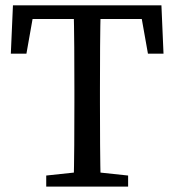

<svg xmlns="http://www.w3.org/2000/svg" viewBox="-20 -689 644 709"><path d="M291.2 -55.8H312.5L453.1 -40.8V0H150.7V-40.8ZM254.7 -310V-359.3Q254.7 -436.3 254.2 -514.3Q253.7 -592.3 251.7 -669.3H352.1Q350.1 -593.3 349.6 -515.8Q349.1 -438.3 349.1 -359.3V-310Q349.1 -233 349.6 -155Q350.1 -77 352.1 0H251.7Q253.7 -76 254.2 -153.5Q254.7 -231 254.7 -310ZM541.1 -618.9H62.7L109.2 -669.3L77.6 -490.8H20L27.8 -669.3H576.1L583.8 -490.8H526.3L494.6 -669.3Z"/></svg>

Font: Adobe Variable Font Prototype
Style: Regular
Weight: 389
Designer: Frank Grießhammer
Foundry: Adobe
Version: Version 1.004;hotconv 1.0.113;makeotfexe 2.5.65598